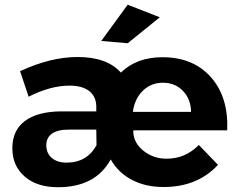

<svg xmlns="http://www.w3.org/2000/svg" viewBox="-20 -785 1009 812"><path d="M520 -765.1 655.8 -711.9 520 -602.1 408.2 -611.8ZM543.9 -223.1Q547.4 -177.7 588.6 -145.8Q629.9 -113.8 684.1 -113.8Q764.2 -113.8 820.8 -171.9L901.9 -87.9Q815.4 5.9 671.9 5.9Q595.2 5.9 537.6 -24.4Q480 -54.7 448.2 -110.8Q384.3 6.8 225.1 6.8Q136.7 6.8 84.5 -38.3Q32.2 -83.5 32.2 -158.2Q32.2 -233.4 85.2 -273.2Q138.2 -313 237.8 -314H387.2V-336.9Q385.7 -378.4 356.4 -400.6Q327.1 -422.9 273.9 -422.9Q193.8 -422.9 101.1 -376L64.9 -483.9Q193.8 -543.9 308.1 -543.9Q432.6 -543.9 491.2 -478Q557.6 -543 667 -543Q797.4 -543 872.1 -458.5Q946.8 -374 940.9 -233.9H543.9ZM788.1 -312Q787.1 -365.7 753.9 -400.4Q720.7 -435.1 668.9 -435.1Q618.7 -435.1 584 -401.1Q549.3 -367.2 542 -312ZM269 -236.8Q224.6 -236.8 200.2 -220Q175.8 -203.1 175.8 -170.9Q175.8 -137.2 199 -117.2Q222.2 -97.2 261.2 -97.2Q347.7 -97.2 388.2 -170.9L387.2 -236.8Z"/></svg>

Font: Montserrat arm SemiBold
Style: Regular
Weight: 600
Designer: Julieta Ulanovsky
Foundry: Julieta Ulanovsky
Version: Version 6.000;PS 006.000;hotconv 1.0.88;makeotf.lib2.5.64775